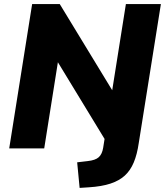

<svg xmlns="http://www.w3.org/2000/svg" viewBox="-20 -725 806 938"><path d="M369 193 357 68 408 62Q446 58 462.5 43Q479 28 484 -3L494 -66L519 0L239 -460H269L196 0H25L137 -705H272L552 -245H522L595 -705H766L658 -27Q650 29 633.5 68.5Q617 108 589.5 133Q562 158 519.5 172Q477 186 415 190Z"/></svg>

Font: Nunito Sans 12pt ExtraLight 12pt Black
Style: Italic
Weight: 900
Italic angle: -9°
Version: Version 3.101;gftools[0.9.27]